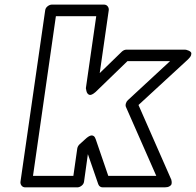

<svg xmlns="http://www.w3.org/2000/svg" viewBox="-20 -787 849 832"><path d="M68.8 0 175.8 -742.2Q177.2 -752.9 186.5 -760Q195.8 -767.1 205.1 -767.1H430.2Q440.9 -767.1 446.8 -759.3Q452.6 -751.5 451.2 -742.2L412.1 -470.2L508.8 -564Q518.1 -571.8 527.8 -571.8H782.2Q784.2 -571.8 787.6 -571Q791 -570.3 797.9 -567.4Q804.7 -564.5 807.6 -560.3Q810.5 -556.2 808.1 -548.1Q805.7 -540 794.9 -529.8L580.1 -332L720.2 -13.2Q721.2 -11.7 722.2 -9Q723.1 -6.3 723.9 0.2Q724.6 6.8 722.9 11.7Q721.2 16.6 713.6 20.8Q706.1 24.9 692.9 24.9H425.8Q411.1 24.9 405.8 11.2L360.8 -119.1L344.2 0Q342.8 10.7 333.5 17.8Q324.2 24.9 314.9 24.9H89.8Q79.1 24.9 73.2 17.1Q67.4 9.3 68.8 0ZM123 -24.9H297.9L314.9 -144Q316.9 -153.8 324.2 -161.1L355 -189Q370.1 -201.2 378.9 -200Q387.7 -198.7 391.6 -190.9L395 -183.1L449.2 -24.9H657.2L525.9 -323.2Q522.9 -329.6 525.4 -338.4Q527.8 -347.2 534.2 -353L716.8 -522H532.2L394 -388.2Q376 -372.6 366.7 -376.2Q357.4 -379.9 354.5 -392.6L352.1 -404.8L397 -716.8H222.2Z"/></svg>

Font: Trueno Black Outline
Style: Italic
Weight: 900
Width: 6
Designer: Julieta Ulanovsky
Foundry: Julieta Ulanovsky
Version: Version 3.001b | FøM Fix